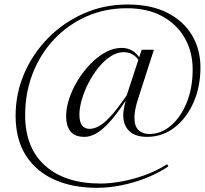

<svg xmlns="http://www.w3.org/2000/svg" viewBox="-20 -746 932 874"><path d="M659.5 -136Q713 -136 757.8 -174Q802.5 -212 829.8 -278.5Q857 -345 857 -430Q857 -509 821.5 -572Q786 -635 719 -671.8Q652 -708.5 557.5 -708.5Q458 -708.5 373.5 -671Q289 -633.5 226.5 -567.2Q164 -501 129.2 -412.5Q94.5 -324 94.5 -222Q94.5 -72.5 185.8 8.5Q277 89.5 437.5 89.5Q479 89.5 530.5 80.5Q582 71.5 636.5 52.2Q691 33 741 1.5L746.5 11.5Q701 42 646.2 63.8Q591.5 85.5 533.8 97.2Q476 109 422 109Q310.5 109 227 71.5Q143.5 34 97.2 -39.2Q51 -112.5 51 -219.5Q51 -320.5 90.5 -411.8Q130 -503 200 -573.8Q270 -644.5 362.2 -685Q454.5 -725.5 560.5 -725.5Q667 -725.5 741 -688.2Q815 -651 853.8 -586Q892.5 -521 892.5 -439Q892.5 -351.5 861 -279.8Q829.5 -208 774.5 -165.5Q719.5 -123 649 -123Q597 -123 569 -149Q541 -175 541 -221.5Q541 -241.5 547 -266.5L552.5 -288.5Q510.5 -224.5 476.8 -188.2Q443 -152 416 -137.5Q389 -123 365.5 -123Q319 -123 300 -148.8Q281 -174.5 281 -216.5Q281 -255.5 295.5 -298.5Q310 -341.5 335.2 -382.2Q360.5 -423 392.8 -456Q425 -489 461.2 -508.5Q497.5 -528 533.5 -528Q584 -528 613.5 -485.5L625 -519.5H680.5L609.5 -299Q600.5 -272 596.2 -249.8Q592 -227.5 592 -210Q592 -171 610.8 -153.5Q629.5 -136 659.5 -136ZM341.5 -224Q341.5 -159.5 388.5 -159.5Q408 -159.5 431 -172Q454 -184.5 484.5 -217.8Q515 -251 557 -312.5L610 -474Q595 -493.5 578.5 -501Q562 -508.5 543 -508.5Q512.5 -508.5 483.2 -489.2Q454 -470 428.2 -438.2Q402.5 -406.5 383 -368.5Q363.5 -330.5 352.5 -292.8Q341.5 -255 341.5 -224Z"/></svg>

Font: Newsreader Display Light
Style: Italic
Weight: 300
Italic angle: -17°
Designer: Hugues Gentile
Foundry: Production Type
Version: Version 1.001